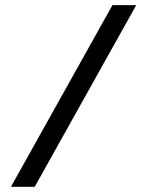

<svg xmlns="http://www.w3.org/2000/svg" viewBox="-20 -717 564 737"><path d="M411.6 -697.3H502.9L113.3 0H22Z"/></svg>

Font: Lunasima
Style: Regular
Weight: 400
Designer: The DocRepair Project, Monotype Design Team
Foundry: Google
Version: Version 2.009